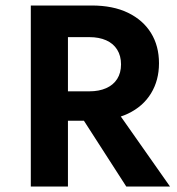

<svg xmlns="http://www.w3.org/2000/svg" viewBox="-20 -699 642 698"><path d="M242 -327 439 -21H598L383 -327ZM92 -679V-21H227V-679ZM174 -564H305Q340 -564 366 -552.5Q392 -541 406 -518.5Q420 -496 420 -465Q420 -434 406 -412Q392 -390 366 -378.5Q340 -367 305 -367H174V-260H313Q391 -260 445.5 -286Q500 -312 529 -359.5Q558 -407 558 -469Q558 -532 529 -579Q500 -626 445.5 -652.5Q391 -679 313 -679H174Z"/></svg>

Font: SpinnyJost
Style: Regular
Weight: 600
Version: Version 3.710